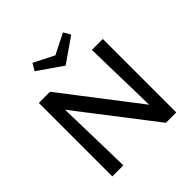

<svg xmlns="http://www.w3.org/2000/svg" viewBox="-221 -1041 1216 1216"><g transform="rotate(-45 387.0 -433.0)"><path d="M673 -658V0H580L187 -510L199 0H100V-658H200L586 -156L575 -658ZM551 -819 387 -705 223 -819 251 -866 387 -797 524 -866Z"/></g></svg>

Font: Ysabeau Semibold
Style: Regular
Weight: 600
Designer: Christian Thalmann (Catharsis Fonts)
Version: Version 0.003